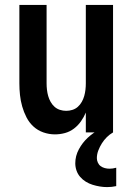

<svg xmlns="http://www.w3.org/2000/svg" viewBox="-20 -540 540 783"><path d="M204 8Q180 8 157 0Q134 -8 116.5 -24Q99 -40 88 -61.5Q77 -83 70.5 -106Q64 -129 61.5 -152.5Q59 -176 59 -200V-520H170V-200Q170 -187 171.5 -174Q173 -161 176.5 -148.5Q180 -136 186.5 -124.5Q193 -113 202.5 -104.5Q212 -96 224.5 -92Q237 -88 250 -88Q263 -88 275.5 -92Q288 -96 297.5 -104.5Q307 -113 313.5 -124.5Q320 -136 323.5 -148.5Q327 -161 328.5 -174Q330 -187 330 -200V-520H441V0H330V-81Q322 -62 310 -45Q298 -28 281.5 -15.5Q265 -3 245 2.5Q225 8 204 8ZM417 223Q402 223 387 220.5Q372 218 357.5 213.5Q343 209 330 201Q317 193 307 181.5Q297 170 292 155.5Q287 141 287 126Q287 96 301.5 69Q316 42 337.5 22Q359 2 385.5 -12Q412 -26 441 -33V0Q427 8 415.5 19.5Q404 31 395.5 44.5Q387 58 381 73.5Q375 89 375 105Q375 114 379 123Q383 132 390.5 137.5Q398 143 407.5 145.5Q417 148 427 148Q433 148 440 147Q447 146 454 144V219Q445 221 435.5 222Q426 223 417 223Z"/></svg>

Font: Iosevka Term
Style: Bold
Weight: 700
Monospace: yes
Designer: Belleve Invis
Foundry: Belleve Invis
Version: Version 30.0.1